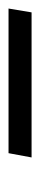

<svg xmlns="http://www.w3.org/2000/svg" viewBox="158 -848 94 450"><g transform="rotate(-90 205.0 -623.0)"><path d="M61 -596 71 -650H410L401 -596Z"/></g></svg>

Font: DM Sans 24pt Light
Style: Italic
Weight: 300
Italic angle: -10°
Designer: Colophon Foundry, Jonny Pinhorn
Foundry: Colophon Foundry
Version: Version 4.004;gftools[0.9.30]